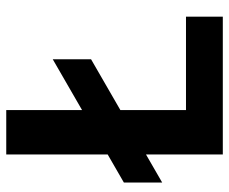

<svg xmlns="http://www.w3.org/2000/svg" viewBox="-82 -686 768 645"><g transform="rotate(-90 302.5 -364.0)"><path d="M105.6 0V-727.5H254.8V-123.7H568.5V0ZM11.2 -203.6V-332.3L425.4 -571.3V-442.6Z"/></g></svg>

Font: Atlassian Sans
Style: Regular
Weight: 400
Designer: Rasmus Andersson
Foundry: Modifications by Atlassian Pty Ltd, manufactured by rsms
Version: Version 4.001;git-9221beed3